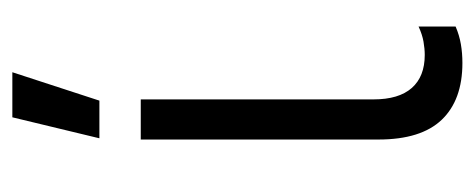

<svg xmlns="http://www.w3.org/2000/svg" viewBox="-249 -510 769 311"><g transform="rotate(-90 135.5 -354.5)"><path d="M189 10Q129 10 97 -23.5Q65 -57 65 -126V-511H130V-134Q130 -93 148.5 -72Q167 -51 202 -51Q212 -51 223.5 -53Q235 -55 248 -61V-1Q234 5 219.5 7.5Q205 10 189 10ZM67 -578 101 -719H174L128 -578Z"/></g></svg>

Font: TikTok Sans 24pt Light
Style: Regular
Weight: 300
Version: Version 4.000